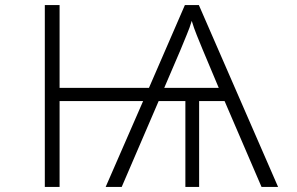

<svg xmlns="http://www.w3.org/2000/svg" viewBox="-20 -734 1167 754"><path d="M156 0V-714H214V-389H565L706 -714H761L1072 0H1007L862 -337H762V0H708V-337H603L458 0H395L542 -337H214V0ZM625 -389H839L776 -539Q764 -568 752.5 -596.5Q741 -625 733 -652Q725 -625 713.5 -598Q702 -571 688 -536Z"/></svg>

Font: Noto Sans Mono SemiCondensed Light
Style: Regular
Weight: 300
Width: 4
Designer: Monotype Design Team
Foundry: Monotype Imaging Inc.
Version: Version 2.014; ttfautohint (v1.8.4.7-5d5b)